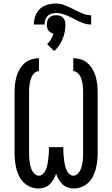

<svg xmlns="http://www.w3.org/2000/svg" viewBox="-20 -1067 640 1095"><path d="M401 8Q383 8 366 2Q349 -4 336.5 -16Q324 -28 315 -43.5Q306 -59 300 -76Q294 -59 285 -43.5Q276 -28 263.5 -16Q251 -4 234 2Q217 8 199 8Q177 8 155 -0.5Q133 -9 116.5 -25Q100 -41 89.5 -61.5Q79 -82 73.5 -104Q68 -126 65.5 -149Q63 -172 63 -195V-540Q63 -563 65.5 -585.5Q68 -608 74 -629.5Q80 -651 91.5 -671Q103 -691 119.5 -706Q136 -721 158 -728Q180 -735 202 -735V-661Q190 -661 180 -653.5Q170 -646 164 -635.5Q158 -625 154.5 -613Q151 -601 149 -589Q147 -577 146.5 -564.5Q146 -552 146 -540V-195Q146 -182 146.5 -169.5Q147 -157 149 -144Q151 -131 154 -118.5Q157 -106 163 -94.5Q169 -83 179 -74Q189 -65 202 -65Q213 -65 222 -72.5Q231 -80 236.5 -89.5Q242 -99 245.5 -110Q249 -121 251 -132Q253 -143 254.5 -154Q256 -165 257 -176Q258 -187 258.5 -198Q259 -209 259 -221V-228H341V-221Q341 -209 341.5 -198Q342 -187 343 -176Q344 -165 345.5 -154Q347 -143 349 -132Q351 -121 354.5 -110Q358 -99 363.5 -89.5Q369 -80 378 -72.5Q387 -65 398 -65Q411 -65 421 -74Q431 -83 437 -94.5Q443 -106 446 -118.5Q449 -131 451 -144Q453 -157 453.5 -169.5Q454 -182 454 -195V-540Q454 -552 453.5 -564.5Q453 -577 451 -589Q449 -601 445.5 -613Q442 -625 436 -635.5Q430 -646 420 -653.5Q410 -661 398 -661V-735Q420 -735 442 -728Q464 -721 480.5 -706Q497 -691 508.5 -671Q520 -651 526 -629.5Q532 -608 534.5 -585.5Q537 -563 537 -540V-195Q537 -172 534.5 -149Q532 -126 526.5 -104Q521 -82 510.5 -61.5Q500 -41 483.5 -25Q467 -9 445 -0.5Q423 8 401 8ZM234 -927H173Q173 -952 181.5 -976Q190 -1000 208 -1016.5Q226 -1033 250.5 -1040Q275 -1047 300 -1047Q323 -1047 345 -1038.5Q367 -1030 388 -1020L412 -1008Q433 -997 455 -988.5Q477 -980 500 -980V-927Q482 -927 465 -932Q448 -937 432 -944.5Q416 -952 400 -960.5Q384 -969 368 -976Q352 -983 335 -988Q318 -993 300 -993Q287 -993 273.5 -989Q260 -985 251 -975.5Q242 -966 238 -953Q234 -940 234 -927ZM289 -776 249 -815Q261 -827 270.5 -842.5Q280 -858 285 -875Q277 -877 269 -881.5Q261 -886 256 -893Q251 -900 249 -909Q247 -918 247 -927Q247 -938 250 -948Q253 -958 260.5 -966Q268 -974 278.5 -977Q289 -980 300 -980Q311 -980 321.5 -977Q332 -974 339.5 -966Q347 -958 350 -948Q353 -938 353 -927Q353 -906 349 -885Q345 -864 337 -844.5Q329 -825 317 -807.5Q305 -790 289 -776Z"/></svg>

Font: Iosevka Curly Extended
Style: Regular
Weight: 400
Width: 7
Monospace: yes
Designer: Belleve Invis
Foundry: Belleve Invis
Version: Version 11.1.0; ttfautohint (v1.8.3)